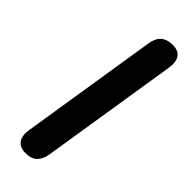

<svg xmlns="http://www.w3.org/2000/svg" viewBox="-242 -735 766 766"><g transform="rotate(45 141.0 -352.5)"><path d="M104 8Q71 8 57 -12Q43 -32 49 -68L141 -649Q146 -681 164 -697Q182 -713 214 -713Q246 -713 259.5 -693.5Q273 -674 267 -637L175 -57Q170 -25 153 -8.5Q136 8 104 8Z"/></g></svg>

Font: Nunito ExtraLight
Style: Italic
Weight: 200
Italic angle: -9°
Designer: Vernon Adams
Foundry: Vernon Adams
Version: Version 3.602